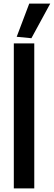

<svg xmlns="http://www.w3.org/2000/svg" viewBox="-20 -1050 300 1070"><path d="M73 -845 143 -1030H260L155 -837ZM57 -808H171V0H57Z"/></svg>

Font: Encode Sans Compressed
Style: SemiBold
Weight: 600
Designer: Pablo Impallari, Andres Torresi
Foundry: Pablo Impallari, Andres Torresi
Version: Version 1.000; ttfautohint (v1.00) -l 8 -r 50 -G 200 -x 14 -